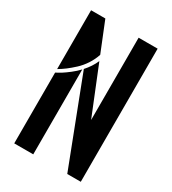

<svg xmlns="http://www.w3.org/2000/svg" viewBox="-208 -984 979 1093"><g transform="rotate(30 281.0 -437.5)"><path d="M62.5 -488.3V-875H156.2L234.4 -681.2Q223.1 -646.5 202.4 -614.7Q181.6 -583 155.8 -559.1Q129.9 -535.2 107.9 -518.6Q85.9 -502 62.5 -488.3ZM193.8 -564.9 411.1 0H500V-875H375V-334L248 -647.9Q238.3 -625.5 224.6 -604.7Q210.9 -584 193.8 -564.9ZM187.5 -558.1V0H62.5V-465.3Q80.1 -474.1 97.7 -485.1Q115.2 -496.1 141.1 -516.1Q167 -536.1 187.5 -558.1Z"/></g></svg>

Font: Oswald
Style: Stencbab
Weight: 400
Designer: Mathieu Le Lay
Foundry: Mathieu Le Lay
Version: Version 1.000